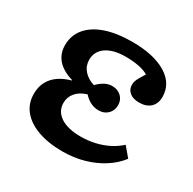

<svg xmlns="http://www.w3.org/2000/svg" viewBox="-125 -653 799 795"><g transform="rotate(30 274.5 -255.0)"><path d="M267 14Q199 14 149 -4Q99 -22 72 -55Q45 -88 45 -134Q45 -181 72.5 -213Q100 -245 154 -260V-262Q106 -276 81 -304Q56 -332 56 -373Q56 -420 84.5 -454Q113 -488 165.5 -506Q218 -524 292 -524Q394 -524 453.5 -488Q513 -452 513 -388Q513 -356 493.5 -338Q474 -320 440 -320Q411 -320 394.5 -333.5Q378 -347 378 -370Q378 -378 380.5 -386.5Q383 -395 390 -407Q397 -419 407 -435Q389 -446 361 -451.5Q333 -457 298 -457Q240 -457 206.5 -434Q173 -411 173 -371Q173 -342 191.5 -320.5Q210 -299 242 -289Q260 -307 276.5 -315.5Q293 -324 311 -324Q337 -324 354 -308Q371 -292 371 -267Q371 -241 354 -224.5Q337 -208 311 -208Q291 -208 272.5 -217Q254 -226 239 -243Q206 -233 188 -212Q170 -191 170 -163Q170 -123 204.5 -100Q239 -77 301 -77Q336 -77 368.5 -84.5Q401 -92 429 -106Q457 -120 480 -141L518 -96Q492 -62 453.5 -37.5Q415 -13 367.5 0.5Q320 14 267 14Z"/></g></svg>

Font: Literata 18pt SemiBold
Style: Regular
Weight: 600
Designer: Latin by Veronika Burian and Jose Scaglione. Greek by Irene Vlachou. Cyrillic by Vera Evstafieva.
Foundry: TypeTogether
Version: Version 3.103;gftools[0.9.29]